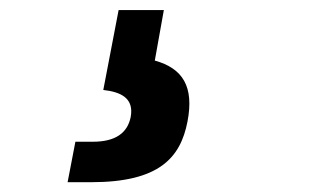

<svg xmlns="http://www.w3.org/2000/svg" viewBox="-20 -44 660 382"><path d="M114.5 318.5H161.5C296.5 318.5 339 270 353 198C366.5 128 343.5 92 288 76.5L306 -24H216L185.5 135C221 139 247 151.5 240 189C233.5 220.5 210 238 164.5 238H130Z"/></svg>

Font: Monaspace Neon ExtraBold
Style: Italic
Weight: 800
Italic angle: -11°
Designer: Riley Cran & the Lettermatic Team
Foundry: Lettermatic
Version: Version 1.200 (Monaspace Neon)